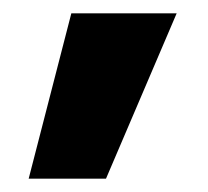

<svg xmlns="http://www.w3.org/2000/svg" viewBox="-20 -154 312 288"><path d="M23 114 87 -134H245L139 114Z"/></svg>

Font: Figtree Light ExtraBold
Style: Regular
Weight: 800
Version: Version 2.001;gftools[0.9.30]